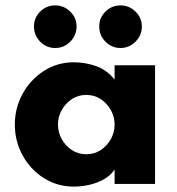

<svg xmlns="http://www.w3.org/2000/svg" viewBox="-20 -682 655 712"><path d="M254 10Q192 10 142 -22Q92 -54 63.5 -106.5Q35 -159 35 -220Q35 -281 63.5 -333.5Q92 -386 142 -418.5Q192 -451 254 -451Q296 -451 336 -437Q376 -423 405 -387V-440H555V0H405V-53Q390 -31 365 -17Q340 -3 311 3.5Q282 10 254 10ZM300 -110Q330 -110 353.5 -125.5Q377 -141 391 -166Q405 -191 405 -220Q405 -249 391 -274Q377 -299 353.5 -314.5Q330 -330 300 -330Q270 -330 246.5 -314.5Q223 -299 209 -274Q195 -249 195 -220Q195 -191 209 -166Q223 -141 246.5 -125.5Q270 -110 300 -110ZM427 -504Q394 -504 371 -527.5Q348 -551 348 -584Q348 -616 371 -639Q394 -662 427 -662Q459 -662 482.5 -639Q506 -616 506 -584Q506 -551 482.5 -527.5Q459 -504 427 -504ZM185 -504Q152 -504 129 -527.5Q106 -551 106 -584Q106 -616 129 -639Q152 -662 185 -662Q217 -662 240.5 -639Q264 -616 264 -584Q264 -551 240.5 -527.5Q217 -504 185 -504Z"/></svg>

Font: Teachers
Style: Bold
Weight: 700
Designer: Alfredo Marco Pradil, Chank Diesel
Version: Version 1.001